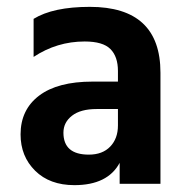

<svg xmlns="http://www.w3.org/2000/svg" viewBox="-20 -536 547 560"><path d="M324 -218H262Q215 -218 190 -198.5Q165 -179 165 -149Q165 -85 239 -85Q279 -85 301.5 -108.5Q324 -132 324 -170ZM78 -370V-481Q135 -516 242 -516Q448 -516 448 -324V0H329V-61Q294 4 197 4Q125 4 82.5 -38Q40 -80 40 -144Q40 -216 94 -257Q148 -298 250 -298H324V-329Q324 -371 302 -393Q280 -415 227 -415Q146 -415 78 -370Z"/></svg>

Font: Hind SemiBold
Style: Regular
Weight: 600
Designer: Manushi Parikh, Satya Rajpurohit
Foundry: Indian Type Foundry
Version: Version 2.001;PS 1.0;hotconv 1.0.79;makeotf.lib2.5.61930; tt